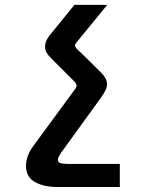

<svg xmlns="http://www.w3.org/2000/svg" viewBox="-20 -570 640 786"><path d="M86.5 109Q86.5 70 114.5 30L284 -200.5Q293.5 -212.5 293.5 -219Q293.5 -226.5 284.5 -236.5L196.5 -324.5Q178 -342 171.2 -353.8Q164.5 -365.5 164.5 -379Q164.5 -391.5 169.2 -402.2Q174 -413 183 -425L284.5 -550H419L301.5 -406.5Q294 -398 290.5 -393Q287 -388 287 -384Q287 -378.5 292.5 -372.2Q298 -366 312 -353.5L396.5 -270Q418 -247.5 418 -225Q418 -213.5 412 -200.8Q406 -188 392.5 -169L231 54Q224 64.5 220.5 71.2Q217 78 217 84Q217 93.5 226.2 97.2Q235.5 101 257 101H470.5V195.5H214Q159 195.5 122.8 175Q86.5 154.5 86.5 109Z"/></svg>

Font: JuliaMono Medium
Style: Regular
Weight: 500
Monospace: yes
Designer: cormullion
Foundry: corm
Version: Version 0.054; ttfautohint (v1.8.4)